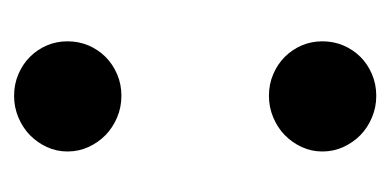

<svg xmlns="http://www.w3.org/2000/svg" viewBox="-156 -368 536 263"><g transform="rotate(90 111.5 -236.0)"><path d="M110.8 -336.9Q94.7 -336.9 81.1 -342.8Q67.4 -348.6 57.4 -358.6Q47.4 -368.7 41.7 -381.8Q36.1 -395 36.1 -410.2Q36.1 -425.3 41.7 -438.7Q47.4 -452.1 57.4 -462.2Q67.4 -472.2 81.1 -478Q94.7 -483.9 110.8 -483.9Q126.5 -483.9 140.4 -478Q154.3 -472.2 164.6 -462.2Q174.8 -452.1 180.9 -438.7Q187 -425.3 187 -410.2Q187 -395 180.9 -381.8Q174.8 -368.7 164.6 -358.6Q154.3 -348.6 140.4 -342.8Q126.5 -336.9 110.8 -336.9ZM110.8 12.2Q94.7 12.2 81.1 6.3Q67.4 0.5 57.4 -9.5Q47.4 -19.5 41.7 -32.7Q36.1 -45.9 36.1 -61Q36.1 -76.2 41.7 -89.6Q47.4 -103 57.4 -113Q67.4 -123 81.1 -128.9Q94.7 -134.8 110.8 -134.8Q126.5 -134.8 140.4 -128.9Q154.3 -123 164.6 -113Q174.8 -103 180.9 -89.6Q187 -76.2 187 -61Q187 -45.9 180.9 -32.7Q174.8 -19.5 164.6 -9.5Q154.3 0.5 140.4 6.3Q126.5 12.2 110.8 12.2Z"/></g></svg>

Font: Overpass
Style: Regular
Weight: 400
Designer: Delve Withrington
Foundry: Delve Fonts
Version: Version 1.001